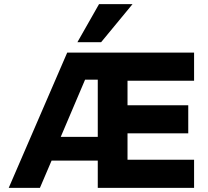

<svg xmlns="http://www.w3.org/2000/svg" viewBox="-20 -903 998 923"><path d="M617 -883 466 -700H352L456 -883ZM913 -650V-515H593V-397H885V-262H593V-135H913V0H450V-131H228L172 0H22L303 -650ZM272 -245H450V-520H389Z"/></svg>

Font: Overused Grotesk
Style: Bold
Weight: 700
Version: Version 0.003